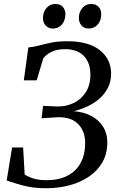

<svg xmlns="http://www.w3.org/2000/svg" viewBox="-20 -964 612 992"><path d="M219 8.5Q167 8.5 127.5 0.8Q88 -7 60 -16.8Q32 -26.5 14.5 -31.5L42.5 -202H99.5L107.5 -62Q119.5 -55 134.8 -48.2Q150 -41.5 171 -37.2Q192 -33 220.5 -33Q283.5 -33 328.2 -56Q373 -79 396.5 -122.2Q420 -165.5 420 -226Q420 -284.5 385.5 -321.5Q351 -358.5 282.5 -358.5L195 -353L202.5 -417L276 -414Q321.5 -413 360.5 -431.8Q399.5 -450.5 423.2 -487.5Q447 -524.5 447 -577.5Q447 -640 413.2 -675Q379.5 -710 315.5 -710Q274.5 -710 246 -696Q217.5 -682 203.5 -662L169.5 -549H103L126.5 -719Q153 -721 181.5 -728.8Q210 -736.5 245.5 -743.8Q281 -751 328 -751Q438 -751 496 -704.5Q554 -658 554 -583.5Q554 -542.5 537.2 -510Q520.5 -477.5 492.8 -453.5Q465 -429.5 430.5 -413.8Q396 -398 361 -389.5Q413 -385.5 452 -364.8Q491 -344 512.8 -309.2Q534.5 -274.5 534.5 -228Q534.5 -171 510 -127.2Q485.5 -83.5 442 -53.2Q398.5 -23 341.2 -7.2Q284 8.5 219 8.5ZM252 -816.5Q230 -816.5 215.8 -832.2Q201.5 -848 202 -873Q202.5 -902.5 220.5 -923Q238.5 -943.5 265.5 -943.5Q291.5 -943.5 304.8 -928Q318 -912.5 318 -890.5Q317.5 -858 299.8 -837.2Q282 -816.5 252 -816.5ZM437 -816.5Q415.5 -816.5 401.2 -832.2Q387 -848 387.5 -873Q388 -902.5 405.8 -923Q423.5 -943.5 451 -943.5Q476.5 -943.5 490 -928Q503.5 -912.5 503 -890.5Q503 -858 485 -837.2Q467 -816.5 437 -816.5Z"/></svg>

Font: Merriweather 72pt
Style: Italic
Weight: 400
Italic angle: -7.8°
Version: Version 2.101